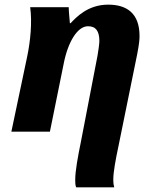

<svg xmlns="http://www.w3.org/2000/svg" viewBox="-20 -567 660 827"><path d="M308 240H472C470 232 468 224 468 206C468 174 478 120 491 59L571 -334C580 -380 581 -399 581 -412C581 -508 528 -547 446 -547C357 -547 307 -491 284 -467H281C279 -493 276 -519 276 -536H110C119 -471 111 -390 97 -323L29 0H195L254 -291C272 -385 313 -454 359 -454C393 -454 408 -433 408 -390C408 -379 403 -343 400 -327L329 41C315 110 304 169 304 208C304 218 304 230 308 240Z"/></svg>

Font: Noto Serif SemiCondensed Extra
Style: Italic
Weight: 800
Width: 4
Italic angle: -12°
Designer: Monotype Design Team
Foundry: Monotype Imaging Inc.
Version: Version 1.901